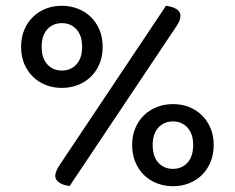

<svg xmlns="http://www.w3.org/2000/svg" viewBox="-20 -636 812 664"><path d="M335 -474Q335 -441 324 -415Q313 -389 294 -370.5Q275 -352 249 -342Q223 -332 194 -332Q164 -332 138.5 -342Q113 -352 94 -370.5Q75 -389 64 -415Q53 -441 53 -474Q53 -507 64 -533Q75 -559 94 -577.5Q113 -596 138.5 -606Q164 -616 194 -616Q223 -616 249 -606Q275 -596 294 -577.5Q313 -559 324 -533Q335 -507 335 -474ZM124 -474Q124 -435 143.5 -413.5Q163 -392 194 -392Q225 -392 244.5 -413.5Q264 -435 264 -474Q264 -513 244.5 -534.5Q225 -556 194 -556Q163 -556 143.5 -534.5Q124 -513 124 -474ZM554 -616Q577 -613 590.5 -604.5Q604 -596 604 -582Q604 -572 600 -562.5Q596 -553 588 -542L221 7Q199 5 185 -4.5Q171 -14 171 -28Q171 -42 186 -65ZM719 -135Q719 -102 708 -75.5Q697 -49 678 -30.5Q659 -12 633.5 -2Q608 8 578 8Q549 8 523 -2Q497 -12 478 -30.5Q459 -49 448 -75.5Q437 -102 437 -135Q437 -167 448 -193Q459 -219 478 -237.5Q497 -256 523 -266Q549 -276 578 -276Q608 -276 633.5 -266Q659 -256 678 -237.5Q697 -219 708 -193Q719 -167 719 -135ZM508 -135Q508 -95 527.5 -73.5Q547 -52 578 -52Q609 -52 628.5 -73.5Q648 -95 648 -135Q648 -173 628.5 -194.5Q609 -216 578 -216Q547 -216 527.5 -194.5Q508 -173 508 -135Z"/></svg>

Font: Baloo Da 2
Style: Regular
Weight: 400
Designer: Noopur Datye, Sulekha Rajkumar and Ek Type
Foundry: Ek Type
Version: Version 1.640;hotconv 1.0.111;makeotfexe 2.5.65597; ttfautoh